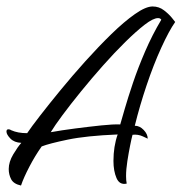

<svg xmlns="http://www.w3.org/2000/svg" viewBox="-21 -565 562 594"><path d="M44 9Q21 4 13.5 -10.5Q6 -25 6 -42Q6 -64 20 -87.5Q34 -111 45 -123Q23 -124 11 -136.5Q-1 -149 -1 -158Q-1 -165 5 -165Q10 -165 14 -162Q34 -153 63 -153Q75 -171 102.5 -206.5Q130 -242 166.5 -286.5Q203 -331 243.5 -376Q284 -421 323.5 -459.5Q363 -498 396.5 -521.5Q430 -545 451 -545Q471 -545 486.5 -533Q502 -521 511.5 -509Q521 -497 521 -497Q502 -470 478 -417.5Q454 -365 432.5 -301Q411 -237 396 -176Q411 -176 423.5 -163Q436 -150 436 -136Q436 -136 421 -143Q406 -150 389 -148Q386 -137 381.5 -114.5Q377 -92 373 -66.5Q369 -41 369 -20Q369 -13 369.5 -7.5Q370 -2 371 3Q349 8 339.5 -14Q330 -36 330 -67Q330 -112 343 -149Q246 -145 188.5 -133Q131 -121 108 -112Q88 -84 70 -49.5Q52 -15 44 9ZM136 -156Q169 -162 211.5 -167.5Q254 -173 292 -177Q330 -181 351 -180Q355 -194 365 -228.5Q375 -263 390.5 -309Q406 -355 428 -406Q450 -457 478 -504Q475 -509 468 -509Q453 -509 426.5 -488.5Q400 -468 366.5 -435Q333 -402 297.5 -362Q262 -322 229.5 -282Q197 -242 172.5 -209Q148 -176 136 -156Z"/></svg>

Font: Birthstone
Style: Regular
Weight: 400
Designer: Robert E. Leuschke
Foundry: Robert E. Leuschke
Version: Version 1.013; ttfautohint (v1.8.3)